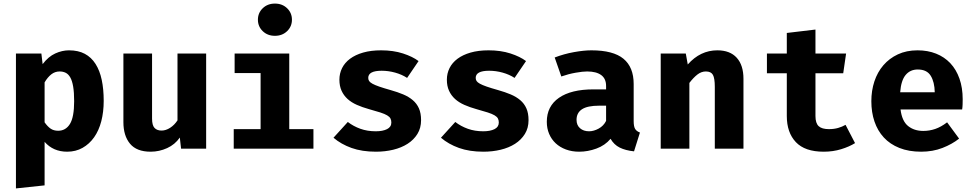

<svg xmlns="http://www.w3.org/2000/svg" viewBox="-20 -830 5440 1072"><path d="M355 17Q277 17 229 -38V205L69 222V-531H211L218 -472Q250 -514 288.5 -531.5Q327 -549 365 -549Q417 -549 453.5 -529.5Q490 -510 513.5 -473Q537 -436 548 -384Q559 -332 559 -267Q559 -205 545.5 -153Q532 -101 505.5 -63.5Q479 -26 441 -4.5Q403 17 355 17ZM305 -100Q347 -100 370.5 -138Q394 -176 394 -265Q394 -314 388.5 -346.5Q383 -379 372.5 -397.5Q362 -416 347 -423.5Q332 -431 313 -431Q287 -431 266.5 -415Q246 -399 229 -370V-147Q246 -123 263 -111.5Q280 -100 305 -100Z M829 -531V-168Q829 -130 843 -115.5Q857 -101 882 -101Q906 -101 930 -116.5Q954 -132 971 -158V-531H1131V0H991L984 -62Q957 -23 913 -3Q869 17 821 17Q743 17 706 -27.5Q669 -72 669 -148V-531Z M1730 0H1285V-109H1435V-422H1290V-531H1595V-109H1730ZM1515 -630Q1474 -630 1447 -656Q1420 -682 1420 -720Q1420 -758 1447 -784Q1474 -810 1515 -810Q1556 -810 1583 -784Q1610 -758 1610 -720Q1610 -682 1583 -656Q1556 -630 1515 -630Z M2078 -97Q2117 -97 2141 -109Q2165 -121 2165 -146Q2165 -159 2160 -168.5Q2155 -178 2141.5 -186Q2128 -194 2103.5 -202Q2079 -210 2039 -221Q2003 -231 1972.5 -244.5Q1942 -258 1920.5 -277.5Q1899 -297 1887 -323.5Q1875 -350 1875 -385Q1875 -420 1890 -450Q1905 -480 1934.5 -502Q1964 -524 2007.5 -536.5Q2051 -549 2108 -549Q2176 -549 2230 -531.5Q2284 -514 2317 -489L2253 -395Q2224 -414 2186.5 -424.5Q2149 -435 2111 -435Q2036 -435 2036 -395Q2036 -385 2041 -377.5Q2046 -370 2059.5 -362.5Q2073 -355 2097.5 -346.5Q2122 -338 2161 -327Q2200 -316 2231 -303Q2262 -290 2284.5 -271Q2307 -252 2319 -225Q2331 -198 2331 -159Q2331 -115 2310.5 -82Q2290 -49 2255.5 -27Q2221 -5 2175.5 6Q2130 17 2079 17Q2001 17 1942.5 -4Q1884 -25 1842 -61L1922 -149Q1953 -125 1992 -111Q2031 -97 2078 -97Z M2678 -97Q2717 -97 2741 -109Q2765 -121 2765 -146Q2765 -159 2760 -168.5Q2755 -178 2741.5 -186Q2728 -194 2703.5 -202Q2679 -210 2639 -221Q2603 -231 2572.5 -244.5Q2542 -258 2520.5 -277.5Q2499 -297 2487 -323.5Q2475 -350 2475 -385Q2475 -420 2490 -450Q2505 -480 2534.5 -502Q2564 -524 2607.5 -536.5Q2651 -549 2708 -549Q2776 -549 2830 -531.5Q2884 -514 2917 -489L2853 -395Q2824 -414 2786.5 -424.5Q2749 -435 2711 -435Q2636 -435 2636 -395Q2636 -385 2641 -377.5Q2646 -370 2659.5 -362.5Q2673 -355 2697.5 -346.5Q2722 -338 2761 -327Q2800 -316 2831 -303Q2862 -290 2884.5 -271Q2907 -252 2919 -225Q2931 -198 2931 -159Q2931 -115 2910.5 -82Q2890 -49 2855.5 -27Q2821 -5 2775.5 6Q2730 17 2679 17Q2601 17 2542.5 -4Q2484 -25 2442 -61L2522 -149Q2553 -125 2592 -111Q2631 -97 2678 -97Z M3518 -154Q3518 -124 3526 -110.5Q3534 -97 3553 -90L3520 15Q3472 10 3440 -6Q3408 -22 3389 -55Q3358 -18 3310 -0.5Q3262 17 3214 17Q3173 17 3139.5 4.5Q3106 -8 3082.5 -30Q3059 -52 3046 -82.5Q3033 -113 3033 -150Q3033 -237 3101 -284Q3169 -331 3293 -331H3364V-350Q3364 -391 3336.5 -411Q3309 -431 3258 -431Q3234 -431 3194 -424Q3154 -417 3114 -403L3077 -509Q3129 -529 3184.5 -539Q3240 -549 3282 -549Q3404 -549 3461 -502Q3518 -455 3518 -361ZM3269 -97Q3295 -97 3322.5 -112Q3350 -127 3364 -155V-240H3326Q3260 -240 3229.5 -220Q3199 -200 3199 -161Q3199 -131 3218.5 -114Q3238 -97 3269 -97Z M3669 0V-531H3809L3820 -470Q3890 -549 3985 -549Q4056 -549 4093.5 -507.5Q4131 -466 4131 -390V0H3971V-345Q3971 -393 3960.5 -412Q3950 -431 3921 -431Q3896 -431 3874 -414Q3852 -397 3829 -367V0Z M4754 -31Q4722 -11 4676.5 3Q4631 17 4579 17Q4474 17 4423.5 -36.5Q4373 -90 4373 -182V-421H4262V-531H4373V-646L4533 -665V-531H4704L4688 -421H4533V-182Q4533 -142 4551 -125.5Q4569 -109 4608 -109Q4636 -109 4659 -115.5Q4682 -122 4701 -133Z M5008 -219Q5016 -154 5050 -126.5Q5084 -99 5135 -99Q5169 -99 5201.5 -110Q5234 -121 5268 -147L5335 -56Q5296 -25 5242 -4Q5188 17 5123 17Q5054 17 5001.5 -4Q4949 -25 4914.5 -62.5Q4880 -100 4862.5 -151.5Q4845 -203 4845 -265Q4845 -324 4862 -375.5Q4879 -427 4912 -465.5Q4945 -504 4993 -526.5Q5041 -549 5103 -549Q5160 -549 5206.5 -530.5Q5253 -512 5286 -477Q5319 -442 5337 -391Q5355 -340 5355 -276Q5355 -262 5354.5 -246.5Q5354 -231 5352 -219ZM5104 -442Q5062 -442 5036.5 -411.5Q5011 -381 5006 -315H5199Q5198 -372 5176.5 -407Q5155 -442 5104 -442Z"/></svg>

Font: Qzxlaeiskcpccdgjqmyffctclhy
Style: Regular
Weight: 700
Monospace: yes
Designer: Carrois Corporate & Edenspiekermann
Foundry: Carrois Corporate GbR & Edenspiekermann AG
Version: Version 2.001